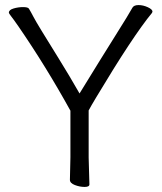

<svg xmlns="http://www.w3.org/2000/svg" viewBox="-20 -729 640 758"><path d="M256 -19 258 -108V-292Q162 -466 52 -626Q31 -656 23 -666Q15 -676 15 -679Q15 -690 33.5 -695.5Q52 -701 71 -701Q90 -701 94 -695Q102 -682 111 -664.5Q120 -647 144.5 -607Q169 -567 211.5 -498.5Q254 -430 294 -360Q383 -505 436.5 -590Q490 -675 503 -699Q509 -709 527 -709Q545 -709 563.5 -700.5Q582 -692 582 -683Q582 -682 580 -678Q505 -587 360 -345Q339 -310 330 -293V-107L333 -1Q333 9 314 9Q295 9 275.5 1.5Q256 -6 256 -19Z"/></svg>

Font: ToneOZ-Pinyin-WenKai-Regular
Style: Regular
Weight: 400
Designer: Fontworks Inc.
Foundry: ToneOZ
Version: Version 0.240331